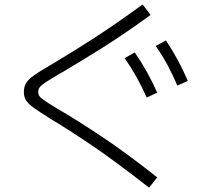

<svg xmlns="http://www.w3.org/2000/svg" viewBox="-20 -783 978 876"><path d="M210 -241.2Q154.8 -275.9 131.8 -292.7Q108.9 -309.6 98.9 -325.2Q88.9 -340.8 88.9 -363.3Q88.9 -387.7 99.9 -405Q110.8 -422.4 137 -440.7Q163.1 -459 220.7 -492.2Q312.5 -546.9 410.4 -610.1Q508.3 -673.3 630.9 -762.7L667 -714.8Q552.7 -631.8 462.6 -574.7Q372.6 -517.6 265.6 -454.1Q262.2 -452.6 259 -450.7Q255.9 -448.7 252.9 -447.3Q208.5 -420.9 188.7 -407.7Q168.9 -394.5 161.6 -385.3Q154.3 -376 154.3 -364.3Q154.3 -352.5 159.9 -344.5Q165.5 -336.4 181.9 -325Q198.2 -313.5 240.2 -288.1Q326.2 -238.3 441.9 -161.4Q557.6 -84.5 697.3 26.4L660.2 73.2Q510.7 -43.5 409.7 -112.5Q308.6 -181.6 210 -241.2ZM548.8 -517.6 594.7 -543.9Q626.5 -497.6 650.9 -453.6Q675.3 -409.7 697.3 -360.4L649.4 -337.9Q627.9 -386.2 604 -429.2Q580.1 -472.2 548.8 -517.6ZM690.4 -573.2 737.3 -598.6Q768.1 -551.3 792 -507.1Q815.9 -462.9 836.9 -414.1L789.1 -392.6Q767.6 -442.9 744.4 -486.1Q721.2 -529.3 690.4 -573.2Z"/></svg>

Font: Pretendard Light
Style: Regular
Weight: 300
Designer: Base glyphs from Inter by Rasmus Andersson; Hangeul glyphs from Noto Sans CJK(Source Han Sans) by Jang Soo-young and Kan
Foundry: Kil Hyung-jin
Version: Version 1.309